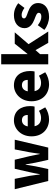

<svg xmlns="http://www.w3.org/2000/svg" viewBox="1184 -2024 853 3262"><g transform="rotate(-90 1611.0 -392.5)"><path d="M168 0H371L417 -217C427 -270 435 -322 444 -384H449C459 -322 468 -270 479 -217L527 0H735L869 -569H704L655 -314C644 -258 639 -201 630 -144H625C613 -201 603 -258 590 -314L529 -569H375L317 -314C303 -259 294 -201 284 -144H279C270 -201 264 -258 255 -314L204 -569H28Z M1215 14C1282 14 1360 -9 1419 -51L1360 -158C1319 -134 1281 -122 1240 -122C1168 -122 1114 -154 1098 -232H1432C1436 -245 1440 -277 1440 -308C1440 -464 1360 -583 1196 -583C1058 -583 926 -469 926 -284C926 -96 1052 14 1215 14ZM1095 -348C1107 -416 1150 -447 1199 -447C1264 -447 1289 -405 1289 -348Z M1811 14C1878 14 1956 -9 2015 -51L1956 -158C1915 -134 1877 -122 1836 -122C1764 -122 1710 -154 1694 -232H2028C2032 -245 2036 -277 2036 -308C2036 -464 1956 -583 1792 -583C1654 -583 1522 -469 1522 -284C1522 -96 1648 14 1811 14ZM1691 -348C1703 -416 1746 -447 1795 -447C1860 -447 1885 -405 1885 -348Z M2150 0H2323V-139L2391 -216L2514 0H2707L2492 -334L2693 -569H2500L2327 -353H2323V-799H2150Z M2954 14C3109 14 3191 -67 3191 -172C3191 -275 3112 -316 3041 -343C2982 -364 2930 -377 2930 -411C2930 -438 2950 -452 2990 -452C3028 -452 3068 -432 3108 -404L3188 -510C3138 -547 3074 -583 2984 -583C2852 -583 2764 -510 2764 -402C2764 -308 2844 -262 2912 -235C2970 -212 3025 -196 3025 -162C3025 -134 3005 -117 2958 -117C2913 -117 2866 -137 2814 -177L2735 -66C2792 -18 2880 14 2954 14Z"/></g></svg>

Font: Noto Sans CJK JP Black
Style: Regular
Weight: 900
Designer: Ryoko NISHIZUKA (kana & ideographs); Paul D. Hunt (Latin, Greek & Cyrillic); Wenlong ZHANG (bopomofo); Sandoll Communica
Foundry: Adobe Systems Incorporated
Version: Version 1.004;PS 1.004;hotconv 1.0.82;makeotf.lib2.5.63406